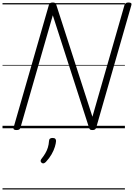

<svg xmlns="http://www.w3.org/2000/svg" viewBox="-20 -1023 1069 1531"><path d="M111 14Q83 14 88 -5L370 -984Q373 -994 380 -998.5Q387 -1003 400 -1003Q412 -1003 418.5 -999.5Q425 -996 428 -987L717 -92L973 -984Q977 -994 984 -998.5Q991 -1003 1005 -1003Q1033 -1003 1028 -984L747 -5Q744 5 737 9.5Q730 14 717 14Q705 14 699.5 10.5Q694 7 691 -2L401 -901L143 -5Q140 5 133 9.5Q126 14 111 14ZM313 276Q305 269 304 262Q303 255 309 246Q328 222 341 200Q354 178 361.5 154Q369 130 371 100Q372 87 379.5 82Q387 77 399 77Q414 77 420.5 83.5Q427 90 427 101Q426 120 417.5 148Q409 176 391.5 207Q374 238 346 268Q338 276 330 279Q322 282 313 276ZM0 478H976V488H0ZM0 -20H976V0H0ZM0 -505H976V-500H0ZM0 -998H976V-988H0Z"/></svg>

Font: Playwrite AU SA Guides
Style: Regular
Weight: 400
Designer: Veronika Burian, José Scaglione
Foundry: TypeTogether
Version: Version 1.003